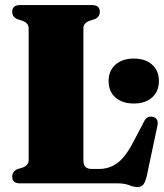

<svg xmlns="http://www.w3.org/2000/svg" viewBox="-20 -720 644 754"><path d="M352.5 -645 331 -638Q307.5 -629 307.5 -609V-90.5Q307.5 -71.5 316 -64Q324.5 -56.5 340.5 -56.5H369.5Q407.5 -56.5 439.2 -78.5Q471 -100.5 503 -161.5L545 -241.5Q556 -266.5 580 -261Q605.5 -255 597.5 -223L556 -27Q550.5 -4.5 542.5 5Q534.5 14.5 520 14.5Q505 14.5 487 7.2Q469 0 441 0H58Q28 0 28 -26.5Q28 -46 47.5 -55.5L69 -62Q92.5 -71 92.5 -91V-609Q92.5 -629 69 -638L47.5 -645Q28 -654 28 -673.5Q28 -700 58 -700H342Q372 -700 372 -673.5Q372 -654 352.5 -645ZM505.5 -313.5Q460 -313.5 433.2 -337.2Q406.5 -361 406.5 -402Q406.5 -442 433.2 -466Q460 -490 505.5 -490Q551 -490 577.5 -466Q604 -442 604 -402Q604 -361.5 577.5 -337.5Q551 -313.5 505.5 -313.5Z"/></svg>

Font: Fraunces 144pt S050 Black
Style: Regular
Weight: 900
Version: Version 1.000; ttfautohint (v1.8.3)